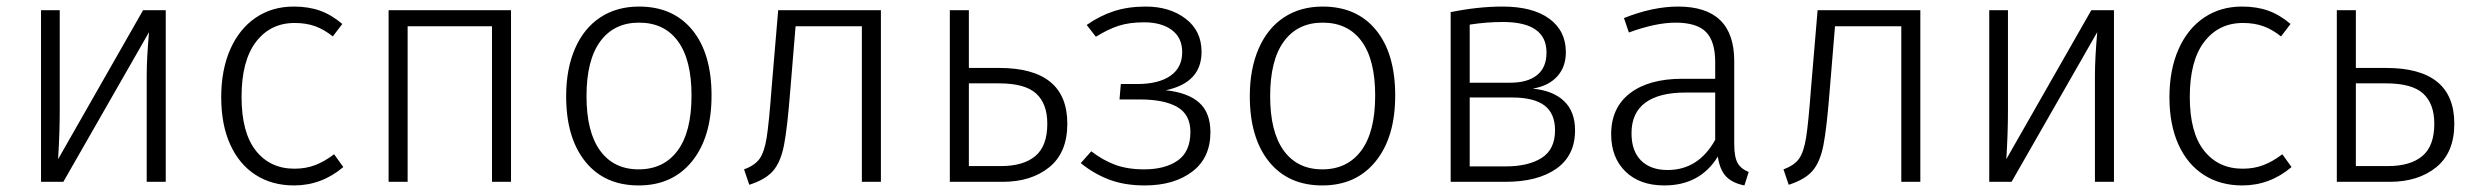

<svg xmlns="http://www.w3.org/2000/svg" viewBox="-20 -554 7536 585"><path d="M485 0H427V-324Q427 -376 434 -456L173 0H105V-523H162V-216Q162 -149 157 -69L416 -523H485Z M1023 -481 994 -443Q968 -464 940.5 -474Q913 -484 878 -484Q804 -484 760 -426.5Q716 -369 716 -259Q716 -150 759.5 -95Q803 -40 877 -40Q912 -40 940.5 -51Q969 -62 998 -84L1026 -45Q960 11 876 11Q809 11 759 -21Q709 -53 681.5 -113.5Q654 -174 654 -258Q654 -341 681.5 -403.5Q709 -466 759 -500Q809 -534 875 -534Q920 -534 955 -521.5Q990 -509 1023 -481Z M1479 -474H1222V0H1164V-523H1537V0H1479Z M2148 -263Q2148 -136 2088.5 -62.5Q2029 11 1926 11Q1822 11 1763.5 -61.5Q1705 -134 1705 -261Q1705 -344 1732 -406Q1759 -468 1809 -501Q1859 -534 1927 -534Q2031 -534 2089.5 -462.5Q2148 -391 2148 -263ZM1767 -261Q1767 -152 1808.5 -95Q1850 -38 1926 -38Q2002 -38 2044.5 -95Q2087 -152 2087 -263Q2087 -372 2045.5 -428.5Q2004 -485 1927 -485Q1851 -485 1809 -428Q1767 -371 1767 -261Z M2664 -523V0H2606V-474H2404L2388 -280Q2379 -165 2369 -113Q2359 -61 2336 -34Q2313 -7 2263 9L2247 -38Q2280 -50 2294.5 -70.5Q2309 -91 2316 -135Q2323 -179 2331 -286L2351 -523Z M3232 -177Q3232 -89 3177 -44.5Q3122 0 3035 0H2874V-523H2932V-347H3024Q3232 -347 3232 -177ZM3171 -177Q3171 -238 3137 -269Q3103 -300 3024 -300H2932V-48H3030Q3098 -48 3134.5 -78.5Q3171 -109 3171 -177Z M3641 -396Q3641 -302 3532 -279Q3599 -272 3633.5 -241.5Q3668 -211 3668 -151Q3668 -73 3612.5 -31Q3557 11 3468 11Q3406 11 3359 -7Q3312 -25 3273 -57L3305 -93Q3340 -66 3377.5 -52Q3415 -38 3466 -38Q3530 -38 3568.5 -65Q3607 -92 3607 -152Q3607 -205 3567 -228Q3527 -251 3453 -251H3391L3395 -298H3445Q3510 -298 3546 -323Q3582 -348 3582 -395Q3582 -439 3550.5 -462.5Q3519 -486 3466 -486Q3421 -486 3388.5 -475.5Q3356 -465 3319 -442L3291 -478Q3331 -506 3374 -520Q3417 -534 3471 -534Q3544 -534 3592.5 -497Q3641 -460 3641 -396Z M4231 -263Q4231 -136 4171.5 -62.5Q4112 11 4009 11Q3905 11 3846.5 -61.5Q3788 -134 3788 -261Q3788 -344 3815 -406Q3842 -468 3892 -501Q3942 -534 4010 -534Q4114 -534 4172.5 -462.5Q4231 -391 4231 -263ZM3850 -261Q3850 -152 3891.5 -95Q3933 -38 4009 -38Q4085 -38 4127.5 -95Q4170 -152 4170 -263Q4170 -372 4128.5 -428.5Q4087 -485 4010 -485Q3934 -485 3892 -428Q3850 -371 3850 -261Z M4779 -157Q4779 -80 4722 -40Q4665 0 4567 0H4400V-517Q4483 -534 4558 -534Q4650 -534 4700.5 -497Q4751 -460 4751 -395Q4751 -350 4724.5 -321Q4698 -292 4650 -284Q4712 -278 4745.5 -246Q4779 -214 4779 -157ZM4458 -479V-302H4582Q4634 -302 4663 -325Q4692 -348 4692 -394Q4692 -487 4559 -487Q4509 -487 4458 -479ZM4718 -157Q4718 -208 4686 -232.5Q4654 -257 4586 -257H4458V-47H4567Q4637 -47 4677.5 -73Q4718 -99 4718 -157Z M5308 -30 5295 11Q5259 4 5239.5 -16Q5220 -36 5214 -77Q5160 11 5051 11Q4976 11 4932.5 -31.5Q4889 -74 4889 -145Q4889 -226 4946.5 -270Q5004 -314 5106 -314H5206V-365Q5206 -428 5178 -456.5Q5150 -485 5085 -485Q5025 -485 4943 -455L4928 -499Q5016 -534 5093 -534Q5264 -534 5264 -368V-116Q5264 -75 5274.5 -57Q5285 -39 5308 -30ZM5206 -128V-272H5115Q5035 -272 4993 -241Q4951 -210 4951 -148Q4951 -94 4980 -65Q5009 -36 5061 -36Q5155 -36 5206 -128Z M5831 -523V0H5773V-474H5571L5555 -280Q5546 -165 5536 -113Q5526 -61 5503 -34Q5480 -7 5430 9L5414 -38Q5447 -50 5461.5 -70.5Q5476 -91 5483 -135Q5490 -179 5498 -286L5518 -523Z M6421 0H6363V-324Q6363 -376 6370 -456L6109 0H6041V-523H6098V-216Q6098 -149 6093 -69L6352 -523H6421Z M6959 -481 6930 -443Q6904 -464 6876.5 -474Q6849 -484 6814 -484Q6740 -484 6696 -426.5Q6652 -369 6652 -259Q6652 -150 6695.5 -95Q6739 -40 6813 -40Q6848 -40 6876.5 -51Q6905 -62 6934 -84L6962 -45Q6896 11 6812 11Q6745 11 6695 -21Q6645 -53 6617.5 -113.5Q6590 -174 6590 -258Q6590 -341 6617.5 -403.5Q6645 -466 6695 -500Q6745 -534 6811 -534Q6856 -534 6891 -521.5Q6926 -509 6959 -481Z M7458 -177Q7458 -89 7403 -44.5Q7348 0 7261 0H7100V-523H7158V-347H7250Q7458 -347 7458 -177ZM7397 -177Q7397 -238 7363 -269Q7329 -300 7250 -300H7158V-48H7256Q7324 -48 7360.5 -78.5Q7397 -109 7397 -177Z"/></svg>

Font: Fira Sans Light
Style: Regular
Weight: 300
Designer: bBox Type GmbH & Carrois Corporate GbR & Edenspiekermann AG
Foundry: bBox Type GmbH & Carrois Corporate GbR & Edenspiekermann AG
Version: Version 4.301